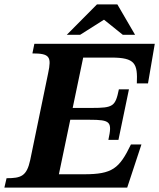

<svg xmlns="http://www.w3.org/2000/svg" viewBox="-40 -857 727 877"><path d="M541 0 606 -197H558C505 -87 473 -61 344 -61H229L281 -310H368C466 -310 473 -301 455 -218H501L549 -449H503C487 -371 477 -364 379 -364H292L340 -594H469C578 -594 589 -566 585 -476H636L667 -657H117L108 -613C187 -613 196 -598 180 -523L98 -126C82 -52 56 -43 -10 -43L-20 0ZM326 -698 435 -767 521 -698H577L496 -837H403L265 -698Z"/></svg>

Font: STIX Two Text
Style: Bold Italic
Weight: 700
Italic angle: -12°
Designer: Ross Mills, John Hudson & Paul Hanslow, Tiro Typeworks Ltd; with prior portions MicroPress Inc. and Coen Hoffman, Elsevi
Foundry: Tiro Typeworks Ltd
Version: Version 2.13 b171